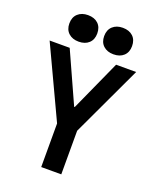

<svg xmlns="http://www.w3.org/2000/svg" viewBox="-170 -1052 941 1151"><g transform="rotate(20 300.0 -476.0)"><path d="M236 0V-278L24 -730H152L298 -407H302L448 -730H576L364 -278V0ZM189 -783Q149 -783 124.5 -805.5Q100 -828 100 -867Q100 -907 124.5 -929.5Q149 -952 189 -952Q230 -952 254 -929.5Q278 -907 278 -867Q278 -828 254 -805.5Q230 -783 189 -783ZM411 -783Q371 -783 346.5 -805.5Q322 -828 322 -867Q322 -907 346.5 -929.5Q371 -952 411 -952Q452 -952 476 -929.5Q500 -907 500 -867Q500 -828 476 -805.5Q452 -783 411 -783Z"/></g></svg>

Font: M PLUS Code Latin Expanded SemiBold
Style: Regular
Weight: 600
Width: 7
Designer: Coji Morishita
Foundry: UNDERFOREST DESIGN
Version: Version 1.002; ttfautohint (v1.8.3)